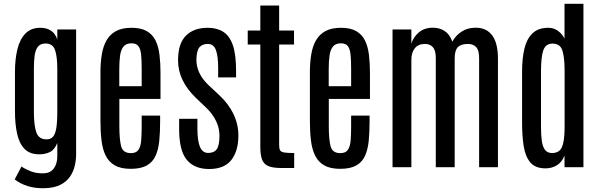

<svg xmlns="http://www.w3.org/2000/svg" viewBox="-20 -889 3194 1021"><path d="M217.8 111.8C251.3 110.8 278.9 104.9 300.5 94C322.2 83.1 339.1 68.9 351.3 51.5C363.5 34.1 372.2 15 377.2 -5.9C382.2 -26.7 384.8 -47.5 384.8 -68.4V-732.4H284.7V-678.7C277.8 -699.9 266.8 -715.5 251.7 -725.6C236.6 -735.7 218.6 -740.9 197.8 -741.2C163.2 -741.9 135.9 -731.9 115.7 -711.2C95.5 -690.5 81.1 -662.4 72.5 -627C63.9 -591.5 59.6 -551.4 59.6 -506.8V-296.9C59.6 -253.3 63.2 -214.2 70.6 -179.7C77.9 -145.2 90.9 -118 109.6 -98.1C128.3 -78.3 154.8 -68.4 189 -68.4C210.1 -68.4 229 -72.4 245.6 -80.6C262.2 -88.7 275.2 -104.8 284.7 -128.9V-59.1C284.7 -31.4 278.4 -9.4 265.9 7.1C253.3 23.5 235.7 32.1 212.9 32.7C187.2 33.4 164.6 29.9 145 22.5C125.5 15 108.6 6.3 94.2 -3.4L58.1 64.9C77.3 80.2 100.3 92.1 127.2 100.6C154.1 109 184.2 112.8 217.8 111.8ZM227.5 -147.9C200.2 -147.9 182.1 -160.2 173.3 -184.8C164.6 -209.4 160.2 -245.9 160.2 -294.4V-522.5C160.2 -549.2 161.5 -572.6 164.1 -592.8C166.7 -613 172.4 -628.8 181.4 -640.4C190.3 -651.9 204.1 -657.7 222.7 -657.7C248 -657.7 264.7 -646.2 272.7 -623C280.7 -599.9 284.7 -566.1 284.7 -521.5V-295.4C284.7 -255.4 282.6 -224.7 278.6 -203.4C274.5 -182 268.2 -167.5 259.8 -159.7C251.3 -151.9 240.6 -147.9 227.5 -147.9Z M675.3 8.8C711.1 8.8 739.5 2.8 760.5 -9C781.5 -20.9 797 -37.9 807.1 -60.1C817.2 -82.2 823.8 -108.7 826.9 -139.6C830 -170.6 831.5 -205.1 831.5 -243.2V-274.4H733.4V-215.3C733.4 -186.7 732.5 -161.9 730.7 -140.9C728.9 -119.9 724 -103.6 716.1 -92C708.1 -80.5 694.8 -74.7 676.3 -74.7C647.9 -74.7 630.6 -86.8 624.3 -111.1C617.9 -135.3 614.7 -170.6 614.7 -216.8V-362.8H833.5V-501C833.5 -536.1 831.7 -568.4 828.1 -597.9C824.5 -627.4 817.5 -652.8 806.9 -674.1C796.3 -695.4 780.8 -711.9 760.3 -723.6C739.7 -735.4 712.7 -741.2 679.2 -741.2C646 -741.2 618.7 -735.4 597.2 -723.9C575.7 -712.3 558.9 -696 546.9 -675C534.8 -654.1 526.4 -629.2 521.5 -600.3C516.6 -571.5 514.2 -539.9 514.2 -505.4V-246.6C514.2 -208.5 516 -173.7 519.8 -142.3C523.5 -110.9 530.9 -84 542 -61.5C553.1 -39.1 569.3 -21.7 590.6 -9.5C611.9 2.7 640.1 8.8 675.3 8.8ZM614.3 -430.7V-520.5C614.3 -547.9 615.6 -571.9 618.4 -592.5C621.2 -613.2 627.2 -629.4 636.5 -641.1C645.8 -652.8 660 -658.7 679.2 -658.7C696.5 -658.7 708.8 -653.6 716.3 -643.3C723.8 -633.1 728.5 -617.9 730.5 -597.9C732.4 -577.9 733.4 -553.2 733.4 -523.9V-430.7Z M1091.8 9.8C1145.2 9.8 1184.5 -6 1209.7 -37.6C1234.9 -69.2 1247.6 -112.6 1247.6 -168C1247.6 -208.3 1238.9 -246.7 1221.4 -283C1204 -319.3 1178.2 -353.2 1144 -384.8L1091.3 -434.1C1075.4 -449.1 1062.3 -464.4 1052.2 -480C1042.2 -495.6 1034.9 -511.4 1030.5 -527.3C1026.1 -543.3 1024.1 -559.1 1024.4 -574.7C1025.4 -605.3 1030.8 -626.4 1040.8 -637.9C1050.7 -649.5 1065.6 -655.3 1085.4 -655.3C1106 -655.3 1120.2 -644.4 1128.2 -622.6C1136.1 -600.7 1140.1 -569.3 1140.1 -528.3V-477.5H1235.4V-512.7C1235.4 -570 1229.7 -615.2 1218.3 -648.4C1206.9 -681.6 1189.9 -705.4 1167.5 -719.7C1145 -734 1117.4 -741.2 1084.5 -741.2C1035.3 -741.2 996.7 -727.3 968.8 -699.5C940.8 -671.6 926.8 -628.1 926.8 -568.8C926.8 -531.4 934.9 -496 951.2 -462.6C967.4 -429.3 991 -397.8 1022 -368.2L1073.7 -318.8C1090.7 -302.9 1104.5 -286.5 1115.2 -269.8C1126 -253 1134 -236.1 1139.2 -219C1144.4 -201.9 1147 -184.7 1147 -167.5C1147 -133 1142.2 -109 1132.6 -95.7C1123 -82.4 1107.9 -75.7 1087.4 -75.7C1066.9 -75.7 1052.2 -86.6 1043.2 -108.4C1034.3 -130.2 1029.8 -161.6 1029.8 -202.6V-257.3H932.6V-202.1C932.6 -126.3 946.1 -72 973.1 -39.3C1000.2 -6.6 1039.7 9.8 1091.8 9.8Z M1475.6 4.4H1544.4V-75.2C1520.3 -75.2 1502.6 -76.2 1491.2 -78.1C1479.8 -80.1 1472.5 -84.1 1469.2 -90.1C1466 -96.1 1464.4 -105.3 1464.4 -117.7V-652.3H1543.5V-726.6H1464.4V-859.4H1364.3V-726.6H1297.4V-652.3H1364.3V-108.9C1364.3 -81.5 1367 -59.6 1372.6 -43C1378.1 -26.4 1388.8 -14.3 1404.8 -6.8C1420.7 0.7 1444.3 4.4 1475.6 4.4Z M1789.1 8.8C1824.9 8.8 1853.3 2.8 1874.3 -9C1895.3 -20.9 1910.8 -37.9 1920.9 -60.1C1931 -82.2 1937.6 -108.7 1940.7 -139.6C1943.8 -170.6 1945.3 -205.1 1945.3 -243.2V-274.4H1847.2V-215.3C1847.2 -186.7 1846.3 -161.9 1844.5 -140.9C1842.7 -119.9 1837.8 -103.6 1829.8 -92C1821.9 -80.5 1808.6 -74.7 1790 -74.7C1761.7 -74.7 1744.4 -86.8 1738 -111.1C1731.7 -135.3 1728.5 -170.6 1728.5 -216.8V-362.8H1947.3V-501C1947.3 -536.1 1945.5 -568.4 1941.9 -597.9C1938.3 -627.4 1931.2 -652.8 1920.7 -674.1C1910.1 -695.4 1894.5 -711.9 1874 -723.6C1853.5 -735.4 1826.5 -741.2 1793 -741.2C1759.8 -741.2 1732.4 -735.4 1710.9 -723.9C1689.5 -712.3 1672.7 -696 1660.6 -675C1648.6 -654.1 1640.1 -629.2 1635.3 -600.3C1630.4 -571.5 1627.9 -539.9 1627.9 -505.4V-246.6C1627.9 -208.5 1629.8 -173.7 1633.5 -142.3C1637.3 -110.9 1644.7 -84 1655.8 -61.5C1666.8 -39.1 1683 -21.7 1704.3 -9.5C1725.7 2.7 1753.9 8.8 1789.1 8.8ZM1728 -430.7V-520.5C1728 -547.9 1729.4 -571.9 1732.2 -592.5C1734.9 -613.2 1741 -629.4 1750.2 -641.1C1759.5 -652.8 1773.8 -658.7 1793 -658.7C1810.2 -658.7 1822.6 -653.6 1830.1 -643.3C1837.6 -633.1 1842.3 -617.9 1844.2 -597.9C1846.2 -577.9 1847.2 -553.2 1847.2 -523.9V-430.7Z M2067.4 0H2167.5V-570.3C2167.5 -596.4 2173.6 -617 2185.8 -632.3C2198 -647.6 2216 -655.3 2239.7 -655.3C2258 -655.3 2272.1 -649.5 2282.2 -637.9C2292.3 -626.4 2297.4 -607.6 2297.4 -581.5V0H2397.9V-578.1C2397.9 -607.1 2403.6 -627.2 2414.8 -638.4C2426 -649.7 2444.2 -655.3 2469.2 -655.3C2486.8 -655.3 2501 -649.8 2511.7 -638.9C2522.5 -628 2527.8 -608.7 2527.8 -581.1V0H2627.9V-578.1C2627.9 -632.2 2617.8 -672.9 2597.7 -700.4C2577.5 -727.9 2548 -741.7 2509.3 -741.7C2481 -741.7 2456.2 -734.9 2435.1 -721.2C2413.9 -707.5 2397.3 -689.6 2385.3 -667.5C2376.1 -693.5 2362.6 -712.4 2344.7 -724.1C2326.8 -735.8 2305.8 -741.7 2281.7 -741.7C2251.5 -741.7 2226.5 -733.2 2206.8 -716.3C2187.1 -699.4 2174 -679.4 2167.5 -656.2V-732.4H2067.4Z M2880.9 6.3C2902.7 6.3 2922.5 1.1 2940.4 -9.5C2958.3 -20.1 2972.2 -37.4 2981.9 -61.5V0H3082.5V-868.7H2981.9V-683.6C2974.1 -699.9 2962.6 -713.5 2947.5 -724.6C2932.4 -735.7 2915.2 -741.2 2896 -741.2C2859.5 -741.2 2831.1 -731.1 2810.8 -710.9C2790.4 -690.8 2776.3 -663.3 2768.3 -628.7C2760.3 -594 2756.3 -554.9 2756.3 -511.2V-234.4C2756.3 -188.8 2759.2 -147.9 2764.9 -111.6C2770.6 -75.3 2782.3 -46.5 2800 -25.4C2817.8 -4.2 2844.7 6.3 2880.9 6.3ZM2915.5 -75.2C2898.9 -75.2 2886.4 -80.9 2877.9 -92.3C2869.5 -103.7 2863.9 -119.8 2861.1 -140.6C2858.3 -161.5 2856.9 -186 2856.9 -214.4V-510.3C2856.9 -560.7 2861 -597.7 2869.1 -621.3C2877.3 -644.9 2893.6 -656.9 2918 -657.2C2945 -657.2 2962.5 -645 2970.5 -620.6C2978.4 -596.2 2982.4 -560.2 2982.4 -512.7V-218.8C2982.4 -180 2980.1 -150.2 2975.3 -129.4C2970.6 -108.6 2963.3 -94.3 2953.4 -86.7C2943.4 -79 2930.8 -75.2 2915.5 -75.2Z"/></svg>

Font: Antonio
Style: Regular
Weight: 400
Designer: Vernon Adams
Foundry: Vernon Adams
Version: Version 1.002